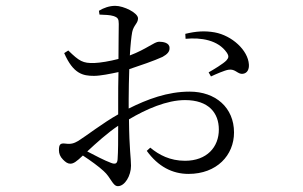

<svg xmlns="http://www.w3.org/2000/svg" viewBox="-20 -578 1040 658"><path d="M383 -32C382 -17 375 -14 360 -20C338 -28 306 -45 279 -59C310 -88 349 -123 385 -147C385 -97 385 -60 383 -32ZM421 -238C421 -271 422 -307 423 -341C459 -353 509 -370 537 -383C553 -392 562 -401 561 -414C561 -432 538 -435 525 -435C509 -435 483 -410 425 -388C427 -423 430 -452 433 -468C438 -492 453 -498 453 -515C453 -534 404 -558 375 -558C355 -558 335 -551 319 -541L321 -528C342 -527 356 -527 369 -523C384 -518 387 -513 387 -496C387 -477 386 -429 386 -376C355 -368 325 -363 303 -362C264 -361 252 -368 214 -405L200 -396C231 -325 264 -318 302 -318C324 -318 358 -325 386 -331C385 -296 385 -260 385 -232V-186C333 -157 274 -111 248 -95C234 -87 224 -83 203 -86C186 -88 182 -82 182 -63C182 -52 186 -41 196 -31C205 -22 212 -17 221 -17C232 -17 242 -24 264 -45C290 -28 319 -7 335 8C360 30 366 60 384 60C408 60 429 24 429 -10C429 -37 423 -65 422 -169C481 -204 552 -235 614 -235C695 -235 730 -191 730 -134C730 -74 689 -27 614 -27C563 -27 525 -47 495 -72L483 -61C522 -7 571 18 626 18C723 18 782 -46 782 -124C782 -209 719 -264 630 -264C554 -264 485 -238 421 -206ZM616 -445C669 -450 727 -441 757 -398C765 -386 764 -380 756 -371C746 -360 711 -339 695 -330L703 -316C720 -324 750 -337 763 -339C787 -343 794 -323 812 -325C828 -327 834 -341 833 -357C830 -406 775 -456 716 -467C682 -473 652 -471 615 -462Z"/></svg>

Font: Noto Serif CJK JP Light
Style: Regular
Weight: 300
Designer: Ryoko NISHIZUKA 西塚涼子 (kana & ideographs); Frank Grießhammer (Latin, Greek & Cyrillic); Wenlong ZHANG 张文龙 (bopomofo); San
Foundry: Adobe Systems Incorporated
Version: Version 1.001;PS 1.001;hotconv 16.6.54;makeotf.lib2.5.65590